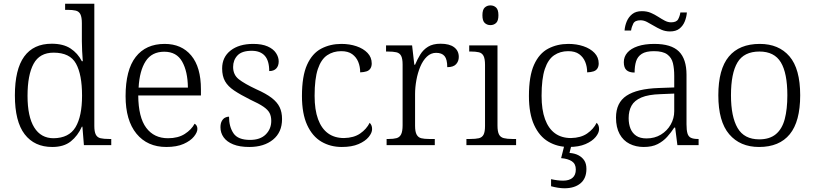

<svg xmlns="http://www.w3.org/2000/svg" viewBox="-20 -780 4380 1032"><path d="M261 10Q165 10 112.5 -58.5Q60 -127 60 -267Q60 -407 110 -476Q160 -545 258 -545Q320 -545 359 -519.5Q398 -494 420 -451H425Q423 -477 421.5 -506Q420 -535 420 -558V-655Q420 -688 412 -703.5Q404 -719 387 -723Q370 -727 345 -727H330V-760H487V-103Q487 -72 495 -56.5Q503 -41 520.5 -37Q538 -33 567 -33H578V0H431L423 -99H420Q398 -50 360.5 -20Q323 10 261 10ZM268 -37Q351 -38 386 -96.5Q421 -155 421 -266Q421 -379 388.5 -438Q356 -497 268 -497Q193 -497 160.5 -437Q128 -377 128 -265Q128 -153 164 -95Q200 -37 268 -37Z M874 10Q772 10 713.5 -61.5Q655 -133 655 -263Q655 -404 709.5 -474Q764 -544 865 -544Q956 -544 1008 -481.5Q1060 -419 1060 -300V-267H723Q724 -149 766 -93Q808 -37 883 -37Q937 -37 973 -60Q1009 -83 1026 -115Q1032 -112 1036.5 -105Q1041 -98 1041 -87Q1041 -69 1022.5 -46Q1004 -23 967 -6.5Q930 10 874 10ZM990 -309Q989 -396 959 -449Q929 -502 863 -502Q796 -502 763 -451Q730 -400 725 -309Z M1320 10Q1268 10 1233.5 -4Q1199 -18 1182 -42Q1165 -66 1165 -96Q1165 -117 1172.5 -130Q1180 -143 1190.5 -148Q1201 -153 1211 -153Q1211 -99 1235 -63.5Q1259 -28 1324 -28Q1379 -28 1408.5 -57.5Q1438 -87 1438 -130Q1438 -155 1429 -172.5Q1420 -190 1396 -206.5Q1372 -223 1326 -244Q1272 -271 1238.5 -293.5Q1205 -316 1189.5 -343.5Q1174 -371 1174 -412Q1174 -473 1219.5 -508.5Q1265 -544 1341 -544Q1388 -544 1418.5 -530.5Q1449 -517 1463.5 -495Q1478 -473 1478 -450Q1478 -426 1465 -412Q1452 -398 1427 -398Q1427 -454 1403 -480.5Q1379 -507 1333 -507Q1280 -507 1256.5 -482Q1233 -457 1233 -420Q1233 -378 1263.5 -354Q1294 -330 1358 -300Q1410 -277 1440 -254Q1470 -231 1483 -204Q1496 -177 1496 -140Q1496 -69 1447.5 -29.5Q1399 10 1320 10Z M1817 10Q1756 10 1707.5 -18.5Q1659 -47 1631 -108Q1603 -169 1603 -264Q1603 -371 1630.5 -432Q1658 -493 1706.5 -518.5Q1755 -544 1815 -544Q1859 -544 1896 -531.5Q1933 -519 1955.5 -495.5Q1978 -472 1978 -439Q1978 -423 1971 -412Q1964 -401 1950.5 -396.5Q1937 -392 1916 -391Q1916 -422 1905.5 -447.5Q1895 -473 1873 -489Q1851 -505 1814 -505Q1771 -505 1738.5 -483Q1706 -461 1688.5 -409Q1671 -357 1671 -265Q1671 -190 1689.5 -139.5Q1708 -89 1743 -63.5Q1778 -38 1829 -38Q1882 -39 1916 -62.5Q1950 -86 1967 -120Q1973 -114 1976.5 -106Q1980 -98 1980 -86Q1980 -66 1961.5 -43.5Q1943 -21 1907 -5.5Q1871 10 1817 10Z M2058 0V-33H2069Q2095 -33 2111.5 -37.5Q2128 -42 2136 -58Q2144 -74 2144 -107V-433Q2144 -465 2136 -480Q2128 -495 2110.5 -499Q2093 -503 2064 -503H2055V-536H2195L2207 -432H2211Q2223 -461 2239 -487Q2255 -513 2281 -529Q2307 -545 2348 -545Q2396 -545 2421 -526Q2446 -507 2446 -474Q2446 -451 2431.5 -435Q2417 -419 2384 -419Q2384 -461 2369.5 -478.5Q2355 -496 2324 -496Q2296 -496 2274.5 -475.5Q2253 -455 2239 -421.5Q2225 -388 2218 -349Q2211 -310 2211 -274V-104Q2211 -72 2219.5 -56.5Q2228 -41 2244.5 -37Q2261 -33 2286 -33H2317V0Z M2487 0V-33H2507Q2536 -33 2553.5 -37Q2571 -41 2579 -56Q2587 -71 2587 -103V-431Q2587 -464 2579 -479.5Q2571 -495 2554 -499Q2537 -503 2512 -503H2502V-536H2654V-106Q2654 -73 2662 -57.5Q2670 -42 2688 -37.5Q2706 -33 2734 -33H2754V0ZM2616 -645Q2598 -645 2585.5 -656.5Q2573 -668 2573 -698Q2573 -728 2585.5 -739.5Q2598 -751 2616 -751Q2634 -751 2646.5 -739.5Q2659 -728 2659 -698Q2659 -668 2646.5 -656.5Q2634 -645 2616 -645Z M3037 10Q2976 10 2927.5 -18.5Q2879 -47 2851 -108Q2823 -169 2823 -264Q2823 -371 2850.5 -432Q2878 -493 2926.5 -518.5Q2975 -544 3035 -544Q3079 -544 3116 -531.5Q3153 -519 3175.5 -495.5Q3198 -472 3198 -439Q3198 -423 3191 -412Q3184 -401 3170.5 -396.5Q3157 -392 3136 -391Q3136 -422 3125.5 -447.5Q3115 -473 3093 -489Q3071 -505 3034 -505Q2991 -505 2958.5 -483Q2926 -461 2908.5 -409Q2891 -357 2891 -265Q2891 -190 2909.5 -139.5Q2928 -89 2963 -63.5Q2998 -38 3049 -38Q3102 -39 3136 -62.5Q3170 -86 3187 -120Q3193 -114 3196.5 -106Q3200 -98 3200 -86Q3200 -66 3181.5 -43.5Q3163 -21 3127 -5.5Q3091 10 3037 10ZM3014 232Q2998 232 2979 229Q2960 226 2942 221V183Q2960 187 2976 189Q2992 191 3007 191Q3039 191 3057 176Q3075 161 3075 131Q3075 101 3054 87Q3033 73 2996 70L3016 -9H3054L3041 42Q3069 44 3089 54.5Q3109 65 3120.5 82.5Q3132 100 3132 128Q3132 179 3100 205.5Q3068 232 3014 232Z M3440 10Q3398 10 3364 -7Q3330 -24 3310.5 -59.5Q3291 -95 3291 -148Q3291 -228 3347.5 -265.5Q3404 -303 3521 -307L3604 -310V-372Q3604 -411 3597 -440.5Q3590 -470 3566.5 -487.5Q3543 -505 3495 -505Q3452 -505 3429.5 -490.5Q3407 -476 3399 -450.5Q3391 -425 3391 -390Q3362 -390 3347.5 -403Q3333 -416 3333 -446Q3333 -475 3352 -497Q3371 -519 3408 -531.5Q3445 -544 3497 -544Q3588 -544 3629 -503.5Q3670 -463 3670 -378V-112Q3670 -81 3675 -63.5Q3680 -46 3693.5 -39.5Q3707 -33 3731 -33H3735V0H3621L3609 -94H3604Q3587 -68 3566 -44.5Q3545 -21 3515 -5.5Q3485 10 3440 10ZM3455 -36Q3499 -36 3532.5 -56.5Q3566 -77 3585 -110.5Q3604 -144 3604 -182V-277L3531 -274Q3465 -272 3427.5 -256Q3390 -240 3374.5 -212Q3359 -184 3359 -145Q3359 -113 3369 -88.5Q3379 -64 3400 -50Q3421 -36 3455 -36ZM3581 -611Q3556 -611 3534.5 -620.5Q3513 -630 3494 -641.5Q3475 -653 3457.5 -662Q3440 -671 3423 -671Q3393 -671 3384 -653.5Q3375 -636 3372 -616H3337Q3339 -642 3349 -665.5Q3359 -689 3378.5 -704.5Q3398 -720 3430 -720Q3457 -720 3478 -711Q3499 -702 3517.5 -690Q3536 -678 3553 -669Q3570 -660 3587 -660Q3616 -660 3625 -676.5Q3634 -693 3637 -713H3672Q3670 -688 3660.5 -664.5Q3651 -641 3632 -626Q3613 -611 3581 -611Z M4060 10Q3958 10 3899.5 -58.5Q3841 -127 3841 -268Q3841 -408 3897.5 -476Q3954 -544 4064 -544Q4166 -544 4223.5 -477Q4281 -410 4281 -268Q4281 -127 4225 -58.5Q4169 10 4060 10ZM4061 -31Q4117 -31 4150.5 -59Q4184 -87 4198 -140Q4212 -193 4212 -268Q4212 -387 4177 -445Q4142 -503 4062 -503Q3979 -503 3944 -444.5Q3909 -386 3909 -268Q3909 -153 3944.5 -92Q3980 -31 4061 -31Z"/></svg>

Font: Noto Rashi Hebrew Light
Style: Regular
Weight: 300
Version: Version 1.006